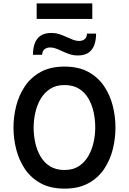

<svg xmlns="http://www.w3.org/2000/svg" viewBox="-20 -1107 765 1139"><path d="M362.5 12Q279.5 12 221.5 -19.8Q163.5 -51.5 128 -104.2Q92.5 -157 76.2 -221Q60 -285 60 -350Q60 -415 76.2 -479Q92.5 -543 128 -595.8Q163.5 -648.5 221.5 -680.2Q279.5 -712 362.5 -712Q446.5 -712 504.2 -680.2Q562 -648.5 597.5 -595.8Q633 -543 649 -479Q665 -415 665 -350Q665 -285 649 -221Q633 -157 597.5 -104.2Q562 -51.5 504.2 -19.8Q446.5 12 362.5 12ZM362.5 -98.5Q413.5 -98.5 448.2 -121.5Q483 -144.5 504.5 -182.2Q526 -220 535.5 -264Q545 -308 545 -350Q545 -395.5 535.8 -440Q526.5 -484.5 505.2 -521.5Q484 -558.5 449 -580.5Q414 -602.5 362.5 -602.5Q311.5 -602.5 276.5 -579.2Q241.5 -556 220 -518.5Q198.5 -481 189 -436.5Q179.5 -392 179.5 -350Q179.5 -305 189.2 -260.5Q199 -216 220.2 -179.2Q241.5 -142.5 276.5 -120.5Q311.5 -98.5 362.5 -98.5ZM442 -778Q413.5 -778 390 -786.5Q366.5 -795 346 -804.5Q328.5 -813 311.5 -819.2Q294.5 -825.5 277 -825.5Q258.5 -825.5 244.8 -815.2Q231 -805 230 -782H175.5Q175.5 -820.5 186.2 -849.8Q197 -879 220.8 -895.2Q244.5 -911.5 284 -911.5Q312.5 -911.5 336.2 -903Q360 -894.5 380.5 -885Q398 -877 415 -870.5Q432 -864 449 -864Q468 -864 481.5 -874.2Q495 -884.5 496 -907.5H550Q550 -869.5 539.5 -840.2Q529 -811 505.2 -794.5Q481.5 -778 442 -778ZM197.5 -994.5V-1087H527.5V-994.5Z"/></svg>

Font: Overpass SemiBold
Style: Regular
Weight: 600
Designer: Delve Withrington, Dave Bailey, Thomas Jockin
Foundry: Delve Fonts LLC
Version: Version 4.000